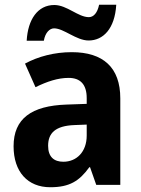

<svg xmlns="http://www.w3.org/2000/svg" viewBox="-20 -776 593 806"><path d="M92 -605H164C170 -640 189 -657 207 -657C248 -657 300 -606 352 -606C413 -606 462 -655 468 -756H396C389 -722 373 -704 353 -704C308 -704 261 -755 208 -755C138 -755 97 -694 92 -605ZM281 -557C209 -557 140 -539 85 -509L129 -410C178 -434 223 -449 268 -449C317 -449 344 -422 344 -364V-340L259 -337C112 -332 37 -278 37 -162C37 -55 96 10 191 10C272 10 313 -16 355 -74H358L384 0H485V-363C485 -493 413 -557 281 -557ZM293 -251 344 -253V-207C344 -138 301 -97 246 -97C207 -97 182 -117 182 -164C182 -217 212 -248 293 -251Z"/></svg>

Font: Noto Sans Arabic UI SmCn
Style: Bold
Weight: 700
Width: 4
Designer: Monotype Design Team, Nadine Chahine and Nizar Qandah
Foundry: Monotype Imaging Inc.
Version: Version 2.010